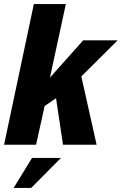

<svg xmlns="http://www.w3.org/2000/svg" viewBox="-27 -710 597 942"><path d="M372 -335 447 0H282L248 -228L192 -190L150 0H-7L139 -690H296L218 -329L381 -512H550ZM130 65H272L126 212H40Z"/></svg>

Font: Decalotype ExtraBold Italic
Style: Regular
Weight: 800
Italic angle: -12°
Designer: Alfredo Marco Pradil
Foundry: Alfredo Marco Pradil
Version: Version 1.0